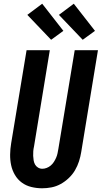

<svg xmlns="http://www.w3.org/2000/svg" viewBox="-20 -1005 547 1033"><path d="M207 8Q177 8 148.5 1Q120 -6 97.5 -22.5Q75 -39 60.5 -63.5Q46 -88 40 -116Q34 -144 34.5 -174Q35 -204 40 -234L123 -735H248L163 -217Q160 -204 159 -191.5Q158 -179 158.5 -166.5Q159 -154 161 -142Q163 -130 168.5 -120Q174 -110 184.5 -103.5Q195 -97 208 -97Q219 -97 231 -101.5Q243 -106 253 -114.5Q263 -123 270 -134Q277 -145 282 -156.5Q287 -168 289.5 -180Q292 -192 294 -204L382 -735H507L417 -187Q413 -162 405 -137Q397 -112 383.5 -89Q370 -66 350 -47Q330 -28 306.5 -15Q283 -2 257.5 3Q232 8 207 8ZM425 -791 297 -925 377 -985 491 -839ZM255 -791 127 -925 207 -985 321 -839Z"/></svg>

Font: Iosevka Term Curly XBd Obl
Style: Regular
Weight: 800
Italic angle: -9°
Designer: Belleve Invis
Foundry: Belleve Invis
Version: Version 32.3.0